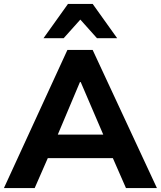

<svg xmlns="http://www.w3.org/2000/svg" viewBox="-31 -960 821 980"><path d="M-11 0 313 -705H442L770 0H612L545 -153H213L146 0ZM377 -541 264 -273H496L381 -541ZM191 -765 316 -940H442L567 -765H464L379 -860L294 -765Z"/></svg>

Font: Mulish ExtraBold
Style: Regular
Weight: 800
Designer: Vernon Adams
Foundry: Vernon Adams
Version: Version 3.603; ttfautohint (v1.8.3)